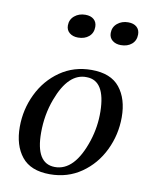

<svg xmlns="http://www.w3.org/2000/svg" viewBox="-76 -700 604 768"><g transform="rotate(10 225.5 -316.5)"><path d="M28 -156Q28 -227 58.5 -290Q89 -353 144.5 -391.5Q200 -430 272 -430Q350 -430 386.5 -384.5Q423 -339 423 -264Q423 -193 392.5 -130Q362 -67 306.5 -28.5Q251 10 179 10Q101 10 64.5 -35.5Q28 -81 28 -156ZM317 -152Q336 -211 335 -272Q333 -397 258 -398Q183 -401 140 -285Q116 -221 116 -148Q116 -23 193 -22Q274 -21 317 -152ZM321 -589Q321 -613 339 -628Q357 -643 383 -643Q405 -643 417.5 -632Q430 -621 430 -602Q430 -577 413 -562.5Q396 -548 369 -548Q348 -548 334.5 -559Q321 -570 321 -589ZM147 -589Q147 -613 165 -628Q183 -643 209 -643Q231 -643 243.5 -632Q256 -621 256 -602Q256 -577 239 -562.5Q222 -548 195 -548Q174 -548 160.5 -559Q147 -570 147 -589Z"/></g></svg>

Font: Unna
Style: Italic
Weight: 400
Italic angle: -8.05°
Designer: Jorge de Buen Unna
Foundry: Omnibus-Type
Version: Version 2.008